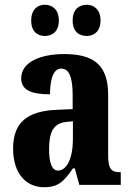

<svg xmlns="http://www.w3.org/2000/svg" viewBox="-20 -776 550 806"><path d="M345 -625C372 -625 402 -642 402 -690C402 -738 372 -756 345 -756C313 -756 285 -738 285 -690C285 -642 313 -625 345 -625ZM168 -625C198 -625 227 -642 227 -690C227 -738 198 -756 168 -756C139 -756 111 -738 111 -690C111 -642 139 -625 168 -625ZM165 10C225 10 249 -15 286 -69H294L313 0H487V-53H484C446 -53 434 -69 434 -124V-378C434 -504 372 -549 250 -549C150 -549 69 -516 69 -447C69 -400 108 -380 190 -380C190 -449 206 -488 237 -488C272 -488 285 -449 285 -374V-318L218 -315C95 -310 35 -262 35 -153C35 -42 94 10 165 10ZM223 -60C198 -60 186 -93 186 -149C186 -221 204 -258 257 -264L286 -267V-191C286 -113 261 -60 223 -60Z"/></svg>

Font: Noto Serif Hebrew ExtraCondensed ExtraBold
Style: Regular
Weight: 800
Width: 2
Designer: Monotype Design Team
Foundry: Monotype Imaging Inc.
Version: Version 2.004